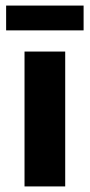

<svg xmlns="http://www.w3.org/2000/svg" viewBox="-20 -669 322 689"><path d="M2 -649H280V-560H2ZM68 -484H214V0H68Z"/></svg>

Font: Play
Style: Bold
Weight: 700
Designer: Jonas Hecksher (Cyrillic expansion: Cyreal)
Foundry: Jonas Hecksher, Playtype, e-types AS
Version: Version 2.101; ttfautohint (v1.5.65-e2d9)